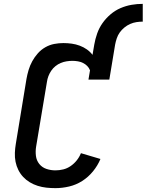

<svg xmlns="http://www.w3.org/2000/svg" viewBox="-20 -966 759 994"><path d="M267 8Q243 8 220 5.5Q197 3 175 -4Q153 -11 134 -22.5Q115 -34 100 -50Q85 -66 75 -86Q65 -106 60.5 -128.5Q56 -151 57 -175Q58 -199 62 -222L117 -557Q121 -580 128 -603.5Q135 -627 147 -649Q159 -671 176 -690Q193 -709 215 -721.5Q237 -734 261 -738.5Q285 -743 308 -743Q330 -743 351.5 -740Q373 -737 393 -729.5Q413 -722 430 -710Q447 -698 459 -682L468 -735Q473 -764 483 -792.5Q493 -821 510.5 -846Q528 -871 552 -891.5Q576 -912 604 -924Q632 -936 661 -941Q690 -946 719 -946V-854Q703 -854 686.5 -851.5Q670 -849 654 -842Q638 -835 624 -823.5Q610 -812 600 -798Q590 -784 584.5 -767.5Q579 -751 576 -735L546 -554H438L446 -602Q441 -615 431.5 -624.5Q422 -634 410 -640Q398 -646 383.5 -648.5Q369 -651 355 -651Q340 -651 324.5 -648.5Q309 -646 294.5 -640Q280 -634 267 -623.5Q254 -613 245 -599.5Q236 -586 230.5 -571.5Q225 -557 223 -542L167 -207Q163 -183 166 -159Q169 -135 183.5 -117Q198 -99 220.5 -91.5Q243 -84 267 -84Q287 -84 307.5 -89Q328 -94 346 -106.5Q364 -119 377.5 -136Q391 -153 399 -173L500 -143Q486 -109 461.5 -79Q437 -49 405.5 -29Q374 -9 338 -0.5Q302 8 267 8Z"/></svg>

Font: Iosevka Slab Semibold Extended
Style: Italic
Weight: 600
Width: 7
Italic angle: -9°
Monospace: yes
Designer: Belleve Invis
Foundry: Belleve Invis
Version: Version 11.1.0; ttfautohint (v1.8.3)